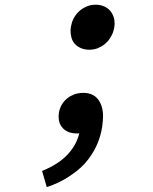

<svg xmlns="http://www.w3.org/2000/svg" viewBox="-20 -549 642 804"><path d="M353.5 -340.8Q335 -340.8 319.1 -347.4Q303.2 -354 292 -366.7Q282.7 -377.9 279.1 -392.1Q275.4 -406.2 275.4 -421.4Q275.4 -422.4 275.4 -423.6Q275.4 -424.8 275.9 -427.2L276.9 -437Q278.8 -446.8 281.5 -455.6Q284.2 -464.4 289.6 -474.1Q298.8 -490.7 313 -503.4Q327.1 -515.1 343.8 -522.2Q360.4 -529.3 380.9 -529.3Q399.4 -529.3 415 -522.7Q430.7 -516.1 441.9 -503.4Q450.7 -492.7 455.3 -479.5Q460 -466.3 460 -449.2Q460 -448.2 460 -447Q460 -445.8 459.5 -443.4L458.5 -434.1Q455.6 -419.9 452.6 -412.1Q449.7 -404.3 444.8 -396Q439.9 -387.2 434.6 -380.4Q429.2 -373.5 421.4 -366.7Q413.1 -359.4 405.5 -355.2Q397.9 -351.1 389.6 -347.2Q373.5 -340.8 353.5 -340.8ZM156.2 167 162.6 164.1Q225.6 137.7 262.7 98.4Q299.8 59.1 312 9.3Q309.6 9.8 307.1 9.8Q304.7 9.8 302.2 9.8Q263.7 9.8 242.7 -12.7Q225.6 -30.8 225.6 -58.1V-63Q225.6 -65.9 225.8 -69.1Q226.1 -72.3 226.6 -76.2Q229.5 -95.2 238.8 -110.8Q248 -126.5 262.2 -137.7Q271 -145.5 282.7 -149.9Q292.5 -155.8 304.7 -157.7Q310.1 -158.7 315.9 -159.4Q321.8 -160.2 328.6 -160.2Q352.1 -160.2 369.6 -150.9Q387.2 -141.6 398.4 -121.1Q405.3 -108.4 408.4 -93.5Q411.6 -78.6 411.6 -64.5Q411.6 -56.2 410.6 -43.7Q409.7 -31.2 408.2 -20.5Q401.9 23.4 383.3 63Q364.7 102.5 335.4 135.3Q320.3 151.9 303.5 165.3Q286.6 178.7 267.1 191.4Q242.7 207 222.2 216.3Q201.7 225.6 183.6 231.9L175.8 234.4Z"/></svg>

Font: Hack
Style: Bold Italic
Weight: 700
Italic angle: -11°
Monospace: yes
Designer: Christopher Simpkins
Foundry: Christopher Simpkins
Version: Version 2.017; ttfautohint (v1.4.1) -l 4 -r 80 -G 350 -x 0 -